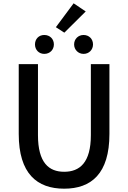

<svg xmlns="http://www.w3.org/2000/svg" viewBox="-20 -1124 773 1158"><path d="M367 14C530 14 640 -76 640 -316V-737H528V-309C528 -142 460 -88 367 -88C275 -88 209 -142 209 -309V-737H93V-316C93 -76 204 14 367 14ZM247 -799C281 -799 305 -824 305 -856C305 -889 281 -913 247 -913C214 -913 191 -889 191 -856C191 -824 214 -799 247 -799ZM368 -927 497 -1055 424 -1104 317 -960ZM484 -799C517 -799 541 -824 541 -856C541 -889 517 -913 484 -913C452 -913 427 -889 427 -856C427 -824 452 -799 484 -799Z"/></svg>

Font: Noto Sans CJK SC Medium
Style: Regular
Weight: 500
Designer: Ryoko NISHIZUKA 西塚涼子 (kana, bopomofo & ideographs); Paul D. Hunt (Latin, Greek & Cyrillic); Sandoll Communications 산돌커뮤니
Foundry: Adobe
Version: Version 2.004;hotconv 1.0.118;makeotfexe 2.5.65603